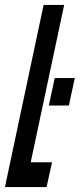

<svg xmlns="http://www.w3.org/2000/svg" viewBox="-44 -755 322 775"><path d="M-24 0H144L166 -100H80L215 -735H132ZM153 -329H234L258 -440H177Z"/></svg>

Font: League Gothic Condensed Italic
Style: Regular
Weight: 400
Width: 3
Designer: Tyler Finck
Foundry: The League of Moveable Type
Version: Version 1.001;PS 001.001;hotconv 1.0.56;makeotf.lib2.0.21325